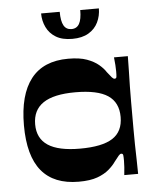

<svg xmlns="http://www.w3.org/2000/svg" viewBox="-52 -746 650 801"><g transform="rotate(-5 273.5 -345.5)"><path d="M246 11Q142 11 90 -52Q38 -115 38 -243Q38 -371 90 -437.5Q142 -504 246 -504Q294 -504 324 -493Q354 -482 373 -466Q392 -450 402 -434Q415 -417 421 -410.5Q427 -404 432 -404Q439 -404 440 -411Q441 -418 441 -434Q441 -444 440 -460.5Q439 -477 437 -493H495Q495 -464 494 -431.5Q493 -399 492.5 -366Q492 -333 492 -302Q492 -271 492 -243Q492 -217 492 -186.5Q492 -156 492.5 -124Q493 -92 494 -60.5Q495 -29 495 0H437Q439 -17 440 -33Q441 -49 441 -60Q441 -76 440 -83Q439 -90 432 -90Q427 -90 421 -83Q415 -76 402 -59Q392 -44 373 -27.5Q354 -11 324 0Q294 11 246 11ZM263 -126Q356 -126 399.5 -154Q443 -182 443 -243Q443 -304 399.5 -333Q356 -362 263 -362Q173 -362 129 -332.5Q85 -303 85 -243Q85 -184 129 -155Q173 -126 263 -126ZM271 -585Q229 -585 202.5 -601Q176 -617 163 -644Q150 -671 150 -702H228Q228 -663 238.5 -644.5Q249 -626 271 -626Q293 -626 303.5 -644.5Q314 -663 314 -702H392Q392 -671 379 -644Q366 -617 339 -601Q312 -585 271 -585Z"/></g></svg>

Font: Ojuju
Style: Bold
Weight: 700
Designer: Chisaokwu Joboson, Mirko Velimirovic
Foundry: Udi Foundry
Version: Version 1.000